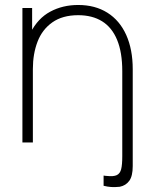

<svg xmlns="http://www.w3.org/2000/svg" viewBox="-20 -572 613 771"><path d="M461 178Q441 180 426.5 179Q412 178 396 174V133Q399.5 133.5 402.8 134Q406 134.5 409 134.5Q436 137.5 449 131.2Q462 125 466.5 107.5Q471 90 471 55V-1H513V95Q513 135 499.2 154Q485.5 173 461 178ZM471 -286Q471 -362 450.2 -412Q429.5 -462 390 -486.5Q350.5 -511 294 -511Q231 -511 190.2 -482.2Q149.5 -453.5 130.8 -404.8Q112 -356 112 -295L73 -294Q73 -382.5 102.5 -440.5Q132 -498.5 181.8 -525.2Q231.5 -552 294 -552Q362 -552 411.2 -521Q460.5 -490 486.8 -431.8Q513 -373.5 513 -294V0H471ZM70 0V-540H109V-430H112V0Z"/></svg>

Font: Manrope
Style: Regular
Weight: 400
Designer: Mikhail Sharanda
Foundry: Mikhail Sharanda
Version: Version 4.503